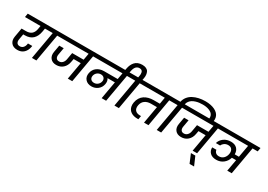

<svg xmlns="http://www.w3.org/2000/svg" viewBox="25 -2331 5480 3921"><g transform="rotate(30 2765.5 -370.5)"><path d="M26.9 -651.9 42 -740.2H624L607.9 -651.9H499L484.9 -568.8Q463.9 -453.1 396.5 -390.1Q329.1 -327.1 210.9 -327.1H173.8L151.9 -202.1Q141.1 -148.4 162.1 -114.7Q183.1 -81.1 232.9 -81.1Q277.8 -81.1 307.9 -111.3Q337.9 -141.6 347.2 -192.9L350.1 -214.8H451.2Q449.2 -199.2 449.2 -195.8Q433.1 -101.1 374.8 -46.1Q316.4 8.8 225.1 8.8Q125.5 8.8 78.1 -51.8Q30.8 -112.3 48.8 -207L85 -413.1H189Q272 -413.1 318.6 -452.1Q365.2 -491.2 379.9 -568.8L394 -651.9Z M567.9 0 682.6 -651.9H560.5L575.7 -740.2H924.8L908.7 -651.9H787.6L672.9 0Z M861.3 -651.9 876.5 -740.2H1770.5L1754.4 -651.9H1633.3L1518.6 0H1413.6L1485.4 -405.8H1317.4L1303.2 -330.1Q1287.1 -236.3 1223.9 -179Q1160.6 -121.6 1066.4 -122.1Q974.6 -122.1 927.7 -180.9Q880.9 -239.7 897.5 -333L926.3 -496.1H1031.2L1002.4 -332Q992.7 -278.3 1013.4 -246.1Q1034.2 -213.9 1080.6 -213.9Q1127 -213.9 1159.2 -246.1Q1191.4 -278.3 1201.7 -332L1230.5 -496.1H1500.5L1528.3 -651.9Z M1919.9 -191.9Q1968.3 -191.9 2005.6 -223.6Q2043 -255.4 2052.2 -303.2Q2061.5 -351.1 2034.9 -382.6Q2008.3 -414.1 1959 -414.1Q1908.2 -414.1 1870.4 -382.6Q1832.5 -351.1 1823.2 -301.8Q1814.9 -252.9 1841.6 -222.4Q1868.2 -191.9 1919.9 -191.9ZM1707 -651.9 1722.2 -740.2H2569.3L2554.2 -651.9H2432.1L2317.4 0H2211.9L2285.2 -414.1H2111.3Q2147.5 -362.8 2134.3 -289.1Q2119.6 -203.6 2055.4 -153.3Q1991.2 -103 1908.2 -103Q1815.9 -103 1764.2 -161.1Q1712.4 -219.2 1728 -308.1Q1744.6 -400.9 1813.2 -451.4Q1881.8 -502 1980 -502H2300.3L2327.1 -651.9Z M2336.9 -715.8 2348.1 -775.9Q2357.4 -826.7 2375.7 -866.9Q2394 -907.2 2422.9 -939.2Q2451.7 -971.2 2494.9 -988.5Q2538.1 -1005.9 2592.8 -1005.9Q2648.4 -1005.9 2685.8 -988Q2723.1 -970.2 2739.7 -939.2Q2756.3 -908.2 2760.7 -866.2Q2765.1 -824.2 2754.9 -775.9L2748 -740.2H2870.1L2855 -651.9H2732.9L2618.2 0H2513.2L2627.9 -651.9H2505.9L2521 -740.2H2646L2653.8 -780.8Q2657.2 -801.8 2658.2 -819.8Q2659.2 -837.9 2655.5 -856.4Q2651.9 -875 2643.6 -888.2Q2635.3 -901.4 2618.7 -909.7Q2602.1 -918 2578.1 -918Q2479.5 -918 2451.2 -780.8L2439 -715.8Z M2806.6 -651.9 2821.8 -740.2H3567.9L3551.8 -651.9H3429.7L3315.9 0H3210.9L3281.7 -405.8H3141.6Q3056.2 -405.8 3000 -365Q2943.8 -324.2 2929.7 -246.1Q2916 -169.9 2952.4 -127.4Q2988.8 -85 3070.8 -85H3090.8L3076.7 -2H3049.8Q3005.9 -2 2968 -11.7Q2930.2 -21.5 2899.7 -41.5Q2869.1 -61.5 2849.6 -91.3Q2830.1 -121.1 2822.8 -160.9Q2815.4 -200.7 2823.7 -251Q2834.5 -314 2864.5 -361.8Q2894.5 -409.7 2938.7 -438.7Q2982.9 -467.8 3036.6 -481.9Q3090.3 -496.1 3152.8 -496.1H3297.9L3324.7 -651.9Z M3731.4 -651.9 3615.7 0H3510.7L3626.5 -651.9H3504.4L3519.5 -740.2H3641.6Q3655.3 -806.6 3695.8 -858.2Q3736.3 -909.7 3796.1 -941.7Q3856 -973.6 3928.5 -989.7Q4001 -1005.9 4082.5 -1005.9Q4147.5 -1005.9 4204.1 -994.6Q4260.7 -983.4 4306.2 -960.9Q4351.6 -938.5 4381.8 -906.2Q4412.1 -874 4424.3 -829.6Q4436.5 -785.2 4427.7 -732.9L4424.3 -715.8H4320.3L4322.8 -731Q4329.6 -771.5 4317.9 -804.2Q4306.2 -836.9 4281.5 -858.2Q4256.8 -879.4 4221.4 -893.6Q4186 -907.7 4147.7 -913.8Q4109.4 -919.9 4067.4 -919.9Q4024.4 -919.9 3984.9 -915Q3945.3 -910.2 3904.3 -897.2Q3863.3 -884.3 3831.5 -864.5Q3799.8 -844.7 3776.1 -813Q3752.4 -781.2 3744.6 -740.2H3868.7L3852.5 -651.9Z M3805.2 -651.9 3820.3 -740.2H4714.4L4698.2 -651.9H4577.1L4462.4 0H4357.4L4429.2 -405.8H4261.2L4247.1 -330.1Q4231 -236.3 4167.7 -179Q4104.5 -121.6 4010.3 -122.1Q3918.5 -122.1 3871.6 -180.9Q3824.7 -239.7 3841.3 -333L3870.1 -496.1H3975.1L3946.3 -332Q3936.5 -278.3 3957.3 -246.1Q3978 -213.9 4024.4 -213.9Q4070.8 -213.9 4103 -246.1Q4135.3 -278.3 4145.5 -332L4174.3 -496.1H4444.3L4472.2 -651.9Z M4438 265.1 4351.1 59.1H4455.1L4544.9 265.1Z M4650.9 -651.9 4666 -740.2H5530.8L5515.1 -651.9H5394L5278.8 0H5173.8L5223.1 -275.9H5124Q5097.2 -187 5028.1 -133.1Q4959 -79.1 4863.8 -79.1Q4768.1 -79.1 4717 -129.9Q4666 -180.7 4669.9 -258.8H4769Q4772.9 -219.7 4800.8 -193.8Q4828.6 -168 4878.9 -168Q4942.9 -168 4985.4 -210.2Q5027.8 -252.4 5039.1 -315.9Q5050.3 -378.4 5022.9 -420.7Q4995.6 -462.9 4932.1 -462.9Q4880.9 -462.9 4843.3 -436.5Q4805.7 -410.2 4789.1 -372.1H4689.9Q4712.4 -451.2 4781.2 -501.5Q4850.1 -551.8 4946.8 -551.8Q5039.6 -551.8 5090.1 -500.5Q5140.6 -449.2 5139.2 -365.2H5237.8L5289.1 -651.9Z"/></g></svg>

Font: SVN-Poppins Medium
Style: Italic
Weight: 500
Italic angle: -10°
Designer: Ninad Kale (Devanagari), Jonny Pinhorn (Latin)
Foundry: Indian Type Foundry
Version: Version 3.002 2017